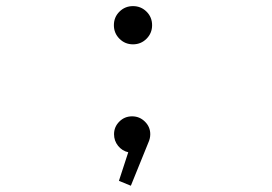

<svg xmlns="http://www.w3.org/2000/svg" viewBox="-20 -491 890 628"><path d="M352.5 -408.5Q352.5 -435 370.8 -453Q389 -471 415 -471Q441 -471 459.2 -453Q477.5 -435 477.5 -408.5Q477.5 -382.5 459.2 -364.2Q441 -346 415 -346Q389 -346 370.8 -364.2Q352.5 -382.5 352.5 -408.5ZM471.5 -52Q471.5 -38 465 -24L408 116.5L369 100.5L399.5 7Q379.5 2.5 366.2 -14Q353 -30.5 353 -52Q353 -76 370.2 -93.2Q387.5 -110.5 412 -110.5Q436.5 -110.5 454 -93.2Q471.5 -76 471.5 -52Z"/></svg>

Font: League Mono Wide UltraLight
Style: Regular
Weight: 200
Width: 8
Designer: Tyler Finck
Foundry: The League of Moveable Type / Tyler Finck
Version: Version 2.210